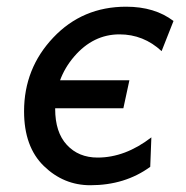

<svg xmlns="http://www.w3.org/2000/svg" viewBox="-20 -543 559 576"><path d="M350.1 -218.3H52.2L70.3 -302.2H368.2ZM251 12.7Q170.9 12.7 111.6 -44.9Q52.2 -102.5 52.2 -209Q52.2 -337.9 139.9 -430.4Q227.5 -522.9 358.4 -522.9Q444.3 -522.9 500.5 -480L464.8 -389.6Q410.6 -439.9 338.4 -439.9Q259.8 -439.9 202.6 -373.5Q145.5 -307.1 145.5 -216.3Q145.5 -146 180.7 -108.2Q215.8 -70.3 272.9 -70.3Q355.5 -70.3 434.1 -130.9L430.7 -42.5Q355 12.7 251 12.7Z"/></svg>

Font: Cadman
Style: Italic
Weight: 400
Italic angle: -12°
Designer: Paul James MIller
Foundry: High-Logic / Made with FontCreator
Version: Version 2.114;March 28, 2021;FontCreator 13.0.0.2683 64-bit